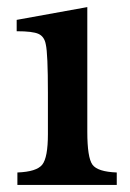

<svg xmlns="http://www.w3.org/2000/svg" viewBox="-20 -521 367 541"><path d="M226 -501V-150Q226 -77 240.5 -57Q255 -37 309 -35V0H29V-35Q83 -37 99 -57Q115 -77 115 -143V-260Q115 -370 109 -396Q105 -418 88.5 -425.5Q72 -433 27 -433V-465Z"/></svg>

Font: Kolar Light
Style: Regular
Weight: 300
Designer: Ramakrishna Saiteja (Kannada); Shiva Nallaperumal (Latin)
Foundry: Indian Type Foundry
Version: Version 1.001;PS 1.0;hotconv 1.0.88;makeotf.lib2.5.647800